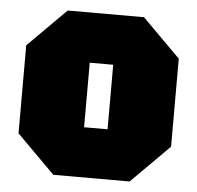

<svg xmlns="http://www.w3.org/2000/svg" viewBox="-45 -606 670 652"><g transform="rotate(5 290.0 -280.0)"><path d="M30 -130V-430L160 -560H420L550 -430V-130L420 0H160ZM250 -170H330V-390H250Z"/></g></svg>

Font: Tektur SemiCondensed Black
Style: Regular
Weight: 900
Width: 4
Designer: Adam Jagosz
Foundry: Adam Jagosz
Version: Version 1.005;gftools[0.9.30]